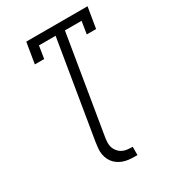

<svg xmlns="http://www.w3.org/2000/svg" viewBox="-219 -850 1039 1159"><g transform="rotate(-30 300.0 -270.5)"><path d="M391 194Q370 194 349.5 193Q329 192 309.5 187.5Q290 183 272.5 173.5Q255 164 241.5 150.5Q228 137 219.5 119.5Q211 102 207.5 82Q204 62 206 41.5Q208 21 211 0L323 -677H207L193 -590H128L152 -735H579L555 -590H490L504 -677H388L276 0Q273 19 272 37.5Q271 56 276.5 72.5Q282 89 293.5 102.5Q305 116 320.5 124Q336 132 354.5 134Q373 136 391 136Z"/></g></svg>

Font: Iosevka Curly Slab LtEx
Style: Italic
Weight: 300
Width: 7
Italic angle: -9°
Monospace: yes
Designer: Belleve Invis
Foundry: Belleve Invis
Version: Version 11.1.0; ttfautohint (v1.8.3)